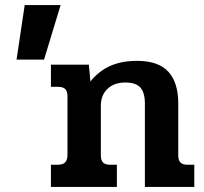

<svg xmlns="http://www.w3.org/2000/svg" viewBox="-20 -734 800 754"><path d="M77 -714H218L153 -500H45ZM180 -87H206Q227 -87 236 -96.5Q245 -106 245 -126V-356Q245 -375 236.5 -384Q228 -393 208 -393H180V-480H329L335 -414Q368 -455 412.5 -475Q457 -495 518 -495Q602 -495 641 -452.5Q680 -410 680 -328V-124Q680 -105 688.5 -96Q697 -87 717 -87H743V0H549V-327Q549 -371 531 -390.5Q513 -410 472 -410Q429 -410 402.5 -385.5Q376 -361 376 -317V-124Q376 -105 384.5 -96Q393 -87 413 -87H439V0H180Z"/></svg>

Font: Pridi Medium
Style: Regular
Weight: 500
Designer: Katatrad Team
Foundry: CadsonDemak
Version: Version 1.001